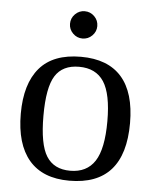

<svg xmlns="http://www.w3.org/2000/svg" viewBox="-49 -690 599 742"><g transform="rotate(5 250.0 -319.0)"><path d="M461.9 -231.9Q461.9 9.8 247.1 9.8Q143.6 9.8 90.8 -52.2Q38.1 -114.3 38.1 -231.9Q38.1 -348.1 90.8 -409.7Q143.6 -471.2 251 -471.2Q355.5 -471.2 408.7 -410.9Q461.9 -350.6 461.9 -231.9ZM374 -231.9Q374 -337.4 343.3 -384.8Q312.5 -432.1 247.1 -432.1Q183.1 -432.1 154.5 -386.7Q126 -341.3 126 -231.9Q126 -121.1 155 -75Q184.1 -28.8 247.1 -28.8Q311.5 -28.8 342.8 -76.7Q374 -124.5 374 -231.9ZM303.2 -594.7Q303.2 -573.2 287.6 -557.6Q272 -542 250 -542Q228.5 -542 212.9 -557.6Q197.3 -573.2 197.3 -594.7Q197.3 -616.7 212.9 -632.3Q228.5 -647.9 250 -647.9Q272 -647.9 287.6 -632.3Q303.2 -616.7 303.2 -594.7Z"/></g></svg>

Font: Liberation Serif
Style: Regular
Weight: 400
Designer: Steve Matteson
Foundry: Ascender Corporation
Version: Version 2.1.5